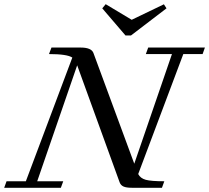

<svg xmlns="http://www.w3.org/2000/svg" viewBox="-52 -888 989 908"><path d="M541.5 -720.2 431.6 -848.6 447.8 -868.2 570.8 -794.4 723.1 -867.7 735.4 -848.6 567.4 -720.2ZM-32.2 0 -21 -30.8H70.3L290 -615.7Q265.6 -632.3 179.7 -632.3L191.4 -663.1H329.6Q380.9 -663.1 390.1 -636.7L583 -113.8L761.2 -632.3H637.7L648.9 -663.1H917L906.2 -632.3H814.9L601.6 -64.9Q611.8 -44.9 637 -37.8Q662.1 -30.8 725.1 -30.8L713.9 0H571.3Q545.4 0 532.2 -5.9Q519 -11.7 513.7 -25.9L313 -579.1L124 -30.8H247.1L235.8 0Z"/></svg>

Font: Elstob 10pt
Style: Italic
Weight: 400
Italic angle: -20°
Designer: Peter S. Baker
Version: Version 1.015